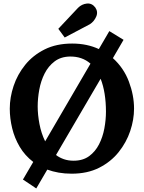

<svg xmlns="http://www.w3.org/2000/svg" viewBox="-20 -961 809 1080"><path d="M383 16Q344 16 310 10Q276 4 246 -7L184 99L109 49L167 -50Q120 -86 91 -135Q62 -184 48.5 -239.5Q35 -295 35 -350Q35 -413 56.5 -477.5Q78 -542 121.5 -596Q165 -650 231 -683Q297 -716 386 -716Q429 -716 466.5 -708Q504 -700 536 -685L595 -786L675 -737L615 -634Q676 -579 705 -502Q734 -425 734 -350Q734 -288 712.5 -224Q691 -160 647.5 -105.5Q604 -51 538 -17.5Q472 16 383 16ZM192 -362Q192 -316 202 -263.5Q212 -211 234 -166L489 -603Q442 -644 373 -643Q322 -642 287 -615.5Q252 -589 231 -547.5Q210 -506 201 -457Q192 -408 192 -362ZM394 -57Q446 -57 481 -82.5Q516 -108 537 -149Q558 -190 567 -238.5Q576 -287 576 -333Q576 -386 568.5 -433Q561 -480 546 -518L295 -89Q315 -74 339.5 -65.5Q364 -57 394 -57ZM344 -750 308 -799 419 -917Q440 -938 468.5 -941Q497 -944 516 -919Q533 -894 521 -867Q509 -840 486 -825Z"/></svg>

Font: Lora
Style: Bold
Weight: 700
Designer: Olga Karpushina, Alexei Vanyashin (Cyrillic)
Foundry: Cyreal
Version: Version 3.006; ttfautohint (v1.8.4.7-5d5b);gftools[0.9.30]